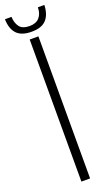

<svg xmlns="http://www.w3.org/2000/svg" viewBox="-200 -981 583 1016"><g transform="rotate(-20 92.0 -473.0)"><path d="M67.5 0V-800H116.5V0ZM92.5 -835Q35.5 -835 9 -863Q-17.5 -891 -19 -945.5H18Q19 -911.5 35.5 -889.2Q52 -867 92.5 -867Q128.5 -867 147.2 -888Q166 -909 166.5 -945.5H203Q201 -891.5 174.8 -863.2Q148.5 -835 92.5 -835Z"/></g></svg>

Font: Big Shoulders Stencil Text ExtraLight
Style: Regular
Weight: 250
Version: Version 2.001